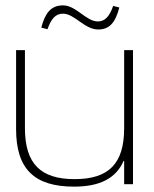

<svg xmlns="http://www.w3.org/2000/svg" viewBox="-20 -687 575 716"><path d="M476 0V-500H443V-209C443 -76 385 -19 258 -19C132 -19 73 -76 73 -209V-500H40V-205C40 -56 109 9 256 9C351 9 412 -21 441 -87H443V0ZM134 -584 157 -578C171 -617 187 -636 215 -636C258 -636 295 -577 346 -577C387 -577 410 -601 425 -659L402 -665C388 -624 370 -607 345 -607C301 -607 264 -667 215 -667C170 -667 148 -638 134 -584Z"/></svg>

Font: LT Wave Alt Thin
Style: Regular
Weight: 100
Designer: Daniel Lyons
Version: Version 2.5 (Glyphs App)